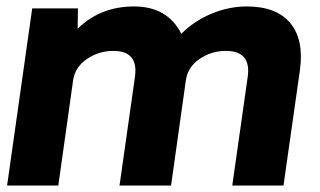

<svg xmlns="http://www.w3.org/2000/svg" viewBox="-20 -576 994 596"><path d="M746 -556Q838 -556 881 -504.5Q924 -453 911 -358L860 0H701L749 -338Q760 -418 681 -418Q636 -418 599.5 -393Q563 -368 557 -327L511 0H351L399 -338Q410 -418 332 -418Q287 -418 250 -393Q213 -368 207 -327L161 0H2L80 -550H222L221 -487Q292 -556 396 -556Q500 -556 543 -471Q581 -510 635.5 -533Q690 -556 746 -556Z"/></svg>

Font: Oakes Grotesk Bold
Style: Italic
Weight: 700
Italic angle: -8°
Designer: Samuel Oakes
Foundry: Samuel Oakes
Version: Version 1.000;PS 001.000;hotconv 1.0.88;makeotf.lib2.5.64775